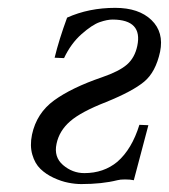

<svg xmlns="http://www.w3.org/2000/svg" viewBox="-20 -459 430 489"><path d="M357.9 -140.1 320.8 0Q312 -2 298.3 -2Q286.1 -2 278.8 0Q239.7 9.8 187 9.8Q171.4 9.8 153.8 6.3Q136.2 2.9 116.7 -6.1Q97.2 -15.1 83 -28.8Q68.8 -42.5 62.3 -65.2Q55.7 -87.9 61.5 -116.2Q73.2 -170.9 117.9 -203.4Q162.6 -235.8 239.7 -262.2Q283.7 -277.3 303.5 -294.7Q323.2 -312 329.6 -341.8Q343.8 -408.7 267.1 -409.2Q252.9 -409.2 233.9 -402.6Q214.8 -396 187.7 -372.1Q160.6 -348.1 143.1 -311L119.1 -312Q130.4 -358.4 150.9 -414.1Q206.1 -439 273.4 -439Q333.5 -439 365.7 -408Q397.9 -377 387.7 -327.1Q376.5 -275.4 347.2 -251Q317.9 -226.6 250.5 -199.2Q186.5 -174.3 158.7 -150.1Q130.9 -126 124 -92.8Q116.7 -59.1 140.6 -38.6Q164.6 -18.1 194.8 -18.1Q244.1 -18.1 278.8 -46.9Q315.9 -79.1 335 -141.1Z"/></svg>

Font: Linux Biolinum
Style: Italic
Weight: 400
Italic angle: -12°
Designer: Philipp H. Poll
Foundry: Philipp H. Poll
Version: Version 1.1.3 ; ttfautohint (v0.9)